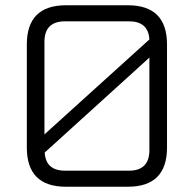

<svg xmlns="http://www.w3.org/2000/svg" viewBox="-20 -710 738 730"><path d="M82 -149V-541Q82 -690 231 -690H466Q615 -690 615 -541V-149Q615 0 466 0H231Q82 0 82 -149ZM149 -199 548 -560Q544 -629 470 -629H228Q149 -629 149 -551ZM150 -130Q154 -61 228 -61H470Q548 -61 548 -139V-491Z"/></svg>

Font: Oxanium ExtraLight Light
Style: Regular
Weight: 300
Version: Version 2.000